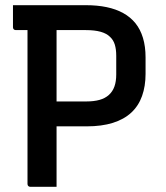

<svg xmlns="http://www.w3.org/2000/svg" viewBox="-20 -720 640 740"><path d="M198 0Q173 0 148 0Q123 0 97 0Q92 0 89 -3Q86 -6 86 -11Q86 -93 86 -171.5Q86 -250 86 -327.5Q86 -405 86 -484Q86 -563 86 -644H207L198 -622Q198 -598 198 -576.5Q198 -555 198 -532Q198 -461 198 -389.5Q198 -318 198 -246Q198 -174 198 -99Q198 -72 198 -47Q198 -22 198 0ZM30 -700Q99 -700 173 -700Q247 -700 311 -700Q355 -700 391 -692.5Q427 -685 455 -669.5Q483 -654 502 -630.5Q521 -607 531 -574Q541 -541 541 -499V-435Q541 -388 527.5 -350Q514 -312 486 -286Q458 -260 415 -246.5Q372 -233 314 -233Q282 -233 249.5 -233Q217 -233 184 -233L173 -229V-329Q210 -329 246 -329Q282 -329 313 -329Q342 -329 363.5 -335Q385 -341 399.5 -354Q414 -367 421 -386.5Q428 -406 428 -433V-505Q428 -530 422.5 -548Q417 -566 404 -578Q391 -591 368 -597.5Q345 -604 311 -604Q267 -604 221.5 -604Q176 -604 130.5 -604Q85 -604 41 -604Q36 -604 33 -607Q30 -610 30 -615Q30 -638 30 -658Q30 -678 30 -700Z"/></svg>

Font: Recursive Medium
Style: Regular
Weight: 500
Version: Version 1.085